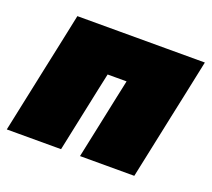

<svg xmlns="http://www.w3.org/2000/svg" viewBox="-111 -620 813 738"><g transform="rotate(20 296.0 -251.0)"><path d="M-18 0Q-7 -51.5 3.2 -100.5Q13.5 -149.5 27 -213L37.5 -263Q49.5 -318.5 58 -359.2Q66.5 -400 73.8 -434Q81 -468 88 -502H609.5Q602.5 -468 595.2 -434Q588 -400 579.5 -359.2Q571 -318.5 559 -263L548.5 -213Q535 -149.5 524.8 -100.5Q514.5 -51.5 503.5 0H281.5Q292.5 -51.5 302.8 -100.5Q313 -149.5 326.5 -213L337 -263Q341 -282.5 344.8 -299.2Q348.5 -316 351.5 -331H274Q271 -316 267.2 -299.2Q263.5 -282.5 259.5 -263.5L249 -213.5Q235.5 -149.5 225.2 -100.8Q215 -52 204 0Z"/></g></svg>

Font: Commissioner Black
Style: Italic
Weight: 900
Italic angle: -12°
Designer: Kostas Bartsokas
Foundry: Kostas Bartsokas
Version: Version 1.000; ttfautohint (v1.8.3)